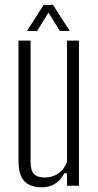

<svg xmlns="http://www.w3.org/2000/svg" viewBox="-20 -768 406 794"><path d="M153.5 6.5Q103.5 6.5 80 -19.5Q56.5 -45.5 56.5 -103V-600H106.5V-99Q106.5 -64 120.2 -49Q134 -34 165.5 -34Q197.5 -34 221.8 -51Q246 -68 257 -99V-600H306.5V0H257V-51.5H245.5Q231 -22 207.2 -7.8Q183.5 6.5 153.5 6.5ZM91.5 -640 161 -748H199L268.5 -640H227.5L180.5 -716L133.5 -640Z"/></svg>

Font: Big Shoulders Text ExtraLight
Style: Regular
Weight: 250
Version: Version 2.002